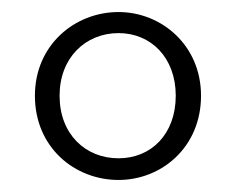

<svg xmlns="http://www.w3.org/2000/svg" viewBox="-20 -773 391 319"><path d="M177 -510C122 -510 79 -550 79 -614C79 -677 122 -718 177 -718C231 -718 272 -677 272 -614C272 -550 231 -510 177 -510ZM177 -474C248 -474 314 -528 314 -614C314 -698 248 -753 177 -753C104 -753 38 -698 38 -614C38 -528 104 -474 177 -474Z"/></svg>

Font: Noto Serif CJK KR SemiBold
Style: Regular
Weight: 600
Designer: Ryoko NISHIZUKA 西塚涼子 (kana & ideographs); Frank Grießhammer (Latin, Greek & Cyrillic); Wenlong ZHANG 张文龙 (bopomofo); San
Foundry: Adobe
Version: Version 2.001;hotconv 1.1.0;makeotfexe 2.6.0